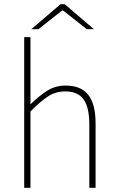

<svg xmlns="http://www.w3.org/2000/svg" viewBox="-20 -900 562 920"><path d="M96 0V-722H126V-508V-400Q165 -439 205 -464.5Q245 -490 294 -490Q368 -490 403 -445.5Q438 -401 438 -308V0H408V-304Q408 -384 381 -423Q354 -462 292 -462Q247 -462 210 -438Q173 -414 126 -366V0ZM130 -760 270 -880H290L430 -760H396L282 -850H278L164 -760Z"/></svg>

Font: Source Sans 3
Style: Regular
Weight: 200
Designer: Paul D. Hunt
Foundry: Adobe
Version: Version 3.046;hotconv 1.0.118;makeotfexe 2.5.65603